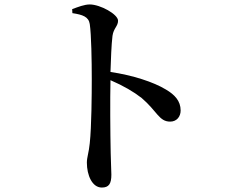

<svg xmlns="http://www.w3.org/2000/svg" viewBox="-20 -796 1040 862"><path d="M304 -755 305 -737C351 -730 378 -721 383 -688C390 -641 392 -523 392 -441C392 -374 391 -227 383 -153C379 -111 370 -90 370 -66C370 -9 394 46 437 46C469 46 480 29 480 -12C480 -27 478 -59 477 -108C475 -203 474 -348 476 -436C536 -410 580 -384 616 -356C686 -296 694 -250 744 -250C774 -250 791 -273 791 -300C791 -343 764 -371 725 -394C669 -428 576 -458 476 -473C478 -531 480 -593 485 -635C490 -670 510 -678 510 -703C510 -732 430 -776 383 -776C359 -776 331 -765 304 -755Z"/></svg>

Font: Noto Serif HK SemiBold
Style: Regular
Weight: 600
Designer: Ryoko NISHIZUKA 西塚涼子 (kana & ideographs); Frank Grießhammer (Latin, Greek & Cyrillic); Wenlong ZHANG 张文龙 (bopomofo); San
Foundry: Adobe
Version: Version 2.001;hotconv 1.1.0;makeotfexe 2.6.0